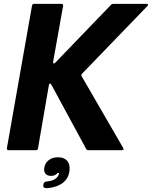

<svg xmlns="http://www.w3.org/2000/svg" viewBox="-20 -783 792 1001"><path d="M178 -9Q177 0 167 0H25Q20 0 17.5 -3Q15 -6 16 -11L147 -754Q149 -763 158 -763H300Q305 -763 307.5 -760Q310 -757 309 -752L257 -461V-458Q257 -453 260.5 -452Q264 -451 268 -456L559 -758Q563 -763 571 -763H743Q750 -763 751.5 -759.5Q753 -756 748 -751L408 -399Q402 -392 406 -385L622 -12Q624 -10 624 -6Q624 0 616 0H441Q432 0 429 -7L248 -341Q245 -347 241 -347Q236 -347 235 -340ZM222 198Q213 198 208.5 193.5Q204 189 206 182V179Q209 163 226 163Q271 158 283 133Q288 126 288 119H280Q269 134 246 134Q229 134 219.5 125Q210 116 210 99Q212 71 231.5 54Q251 37 282 37Q312 37 327.5 52.5Q343 68 343 93Q343 140 311.5 167Q280 194 224 198Z"/></svg>

Font: Open Sauce Two ExtraBold Italic
Style: Regular
Weight: 800
Italic angle: -10°
Designer: Alfredo Marco Pradil
Foundry: Creative Sauce Fz LLC
Version: Version 1.477